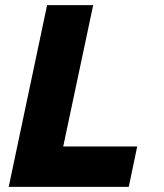

<svg xmlns="http://www.w3.org/2000/svg" viewBox="-20 -730 640 750"><path d="M14 0 164 -710H344L227 -158H516L483 0Z"/></svg>

Font: Geist Mono Black
Style: Italic
Weight: 900
Italic angle: -12°
Monospace: yes
Designer: Basement.studio, Andrés Briganti, Mateo Zaragoza
Foundry: Basement.studio, Vercel, Andrés Briganti, Guido Ferreyra, Mateo Zaragoza
Version: Version 1.500; ttfautohint (v1.8.4.7-5d5b)